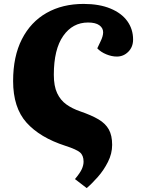

<svg xmlns="http://www.w3.org/2000/svg" viewBox="-20 -735 719 981"><path d="M423 226 363 180Q389 149 398 129Q407 109 407 91Q407 59 388.5 43.5Q370 28 314 10Q184 -32 115.5 -108.5Q47 -185 47 -321Q47 -447 92 -535Q137 -623 218 -669Q299 -715 407 -715Q487 -715 544 -691.5Q601 -668 630.5 -627Q660 -586 660 -533Q660 -495 635.5 -470.5Q611 -446 577 -446Q551 -446 523 -457.5Q495 -469 477 -488L494 -524Q500 -536 503.5 -548Q507 -560 507 -570Q507 -592 487.5 -606Q468 -620 430 -620Q351 -620 303 -551.5Q255 -483 255 -353Q255 -295 272 -259Q289 -223 319 -201.5Q349 -180 390 -166Q448 -146 483.5 -125Q519 -104 536 -73.5Q553 -43 553 5Q553 50 531.5 92.5Q510 135 479.5 169.5Q449 204 423 226Z"/></svg>

Font: Literata 12pt ExtraBold
Style: Italic
Weight: 800
Italic angle: -2°
Designer: Latin by Veronika Burian and Jose Scaglione. Greek by Irene Vlachou. Cyrillic by Vera Evstafieva
Foundry: TypeTogether
Version: Version 3.002